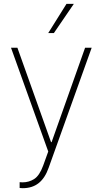

<svg xmlns="http://www.w3.org/2000/svg" viewBox="-20 -778 533 997"><path d="M82 198.2V168L96.7 168.9Q130.4 168.9 157.7 151.4Q185.1 133.8 204.1 82L230.5 8.8L37.1 -530.3H70.3L245.1 -40H248L421.9 -530.3H456.1L232.4 93.8Q213.9 146.5 180.7 172.9Q147.5 199.2 97.7 199.2Q85.9 199.2 82 198.2ZM325.2 -757.8H363.3L259.8 -606.4H230.5Z"/></svg>

Font: Pretendard GOV Thin
Style: Regular
Weight: 100
Designer: Base glyphs from Inter by Rasmus Andersson; Hangeul glyphs from Noto Sans CJK(Source Han Sans) by Jang Soo-young and Kan
Foundry: Kil Hyung-jin
Version: Version 1.309